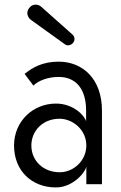

<svg xmlns="http://www.w3.org/2000/svg" viewBox="-20 -800 526 834"><path d="M238.8 -284.2C294.4 -284.2 355 -237.8 355 -168C355 -103 300.8 -51.8 238.8 -51.8C168.9 -51.8 116.2 -101.1 116.2 -168C116.2 -231 165 -284.2 238.8 -284.2ZM223.1 -350.1C123 -350.1 41 -272.9 41 -168C41 -57.6 118.7 14.2 222.7 14.2C298.3 14.2 352.1 -53.2 355 -77.1V-76.2V0H422.9V-259.8V-319.8C422.9 -458 338.4 -532.2 234.9 -532.2C165 -532.2 121.1 -506.8 86.9 -479L125 -428.2C147 -450.2 189 -465.8 234.9 -465.8C311 -465.8 354 -412.1 354 -319.8V-272.9C347.7 -297.9 298.8 -350.1 223.1 -350.1ZM295.9 -648.9 158.7 -771C150.9 -777.3 143.6 -779.8 135.3 -779.8C132.3 -779.8 129.4 -779.8 126.5 -778.8C118.2 -776.9 111.8 -772 106.9 -765.1C101.6 -758.8 98.6 -751 98.6 -742.7C98.6 -739.3 99.6 -736.8 100.1 -734.4C102.1 -727.1 106.4 -720.2 113.3 -714.4L262.2 -607.4C266.1 -604.5 270.5 -603 274.9 -603C276.9 -603 279.3 -603.5 281.7 -604C288.1 -605.5 293.5 -608.9 297.4 -613.8C301.3 -619.1 303.7 -624.5 303.7 -630.9C303.7 -633.3 303.2 -635.7 302.7 -637.7C301.8 -641.6 299.3 -645.5 295.9 -648.9Z"/></svg>

Font: Tuffy
Style: Regular
Weight: 500
Designer: Thatcher Ulrich, Karoly Barta and Michael Everson
Version: Version 001.270